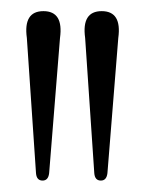

<svg xmlns="http://www.w3.org/2000/svg" viewBox="-20 -796 254 336"><path d="M156.5 -480Q146 -480 145 -493L129 -729.5Q122.5 -776.5 158 -776.5Q193.5 -776.5 187 -729.5L168 -493Q166.5 -480 156.5 -480ZM54.5 -480Q44 -480 43 -493L27 -729.5Q20.5 -776.5 56 -776.5Q91.5 -776.5 85 -729.5L66 -493Q64.5 -480 54.5 -480Z"/></svg>

Font: Fraunces 144pt Soft Light
Style: Regular
Weight: 300
Version: Version 1.000;[0bf87f6ff]